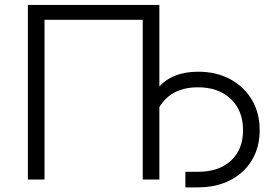

<svg xmlns="http://www.w3.org/2000/svg" viewBox="-20 -748 1157 800"><path d="M644 -727.5V0H574.7V-665.5H165.5V0H96.2V-727.5ZM752.4 32.7V-32.2H804.7Q892.1 -32.2 942.4 -78.6Q992.7 -125 992.7 -205.6Q992.7 -287.1 941.7 -335.7Q890.6 -384.3 804.7 -384.3Q717.3 -384.3 667.2 -332.5Q617.2 -280.8 617.2 -189.9H581.5Q581.5 -314.5 638.7 -381.8Q695.8 -449.2 805.7 -449.2Q881.3 -449.2 939 -418.2Q996.6 -387.2 1029.3 -332.5Q1062 -277.8 1062 -205.6Q1062 -134.3 1029.5 -80.6Q997.1 -26.9 939.2 2.9Q881.3 32.7 804.7 32.7Z"/></svg>

Font: Inter Light
Style: Regular
Weight: 300
Designer: Rasmus Andersson
Foundry: rsms
Version: Version 4.000;git-a52131595